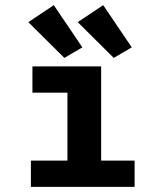

<svg xmlns="http://www.w3.org/2000/svg" viewBox="-20 -726 640 746"><path d="M100 0V-102H242V-366H106V-468H373V-102H503V0ZM230 -501 90 -640 189 -706 300 -542ZM422 -501 282 -640 381 -706 492 -542Z"/></svg>

Font: Inconsolata Expanded ExtraBold
Style: Regular
Weight: 800
Width: 7
Monospace: yes
Designer: Raph Levien, Cyreal, Brenton Simpson
Foundry: Raph Levien, Cyreal, Google
Version: Version 3.001; ttfautohint (v1.8.2.53-6de2)